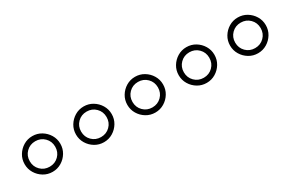

<svg xmlns="http://www.w3.org/2000/svg" viewBox="37 -1028 1926 1295"><g transform="rotate(-30 1000.0 -380.0)"><path d="M80 -380Q80 -342 99 -310.5Q118 -279 149.5 -260Q181 -241 219 -241Q257 -241 288.5 -260Q320 -279 339 -310.5Q358 -342 358 -380Q358 -418 339 -449.5Q320 -481 288.5 -500Q257 -519 219 -519Q181 -519 149.5 -500Q118 -481 99 -449.5Q80 -418 80 -380ZM120 -380Q120 -422 148.5 -450.5Q177 -479 219 -479Q261 -479 289.5 -450.5Q318 -422 318 -380Q318 -338 289.5 -309.5Q261 -281 219 -281Q177 -281 148.5 -309.5Q120 -338 120 -380Z M480 -380Q480 -342 499 -310.5Q518 -279 549.5 -260Q581 -241 619 -241Q657 -241 688.5 -260Q720 -279 739 -310.5Q758 -342 758 -380Q758 -418 739 -449.5Q720 -481 688.5 -500Q657 -519 619 -519Q581 -519 549.5 -500Q518 -481 499 -449.5Q480 -418 480 -380ZM520 -380Q520 -422 548.5 -450.5Q577 -479 619 -479Q661 -479 689.5 -450.5Q718 -422 718 -380Q718 -338 689.5 -309.5Q661 -281 619 -281Q577 -281 548.5 -309.5Q520 -338 520 -380Z M880 -380Q880 -342 899 -310.5Q918 -279 949.5 -260Q981 -241 1019 -241Q1057 -241 1088.5 -260Q1120 -279 1139 -310.5Q1158 -342 1158 -380Q1158 -418 1139 -449.5Q1120 -481 1088.5 -500Q1057 -519 1019 -519Q981 -519 949.5 -500Q918 -481 899 -449.5Q880 -418 880 -380ZM920 -380Q920 -422 948.5 -450.5Q977 -479 1019 -479Q1061 -479 1089.5 -450.5Q1118 -422 1118 -380Q1118 -338 1089.5 -309.5Q1061 -281 1019 -281Q977 -281 948.5 -309.5Q920 -338 920 -380Z M1280 -380Q1280 -342 1299 -310.5Q1318 -279 1349.5 -260Q1381 -241 1419 -241Q1457 -241 1488.5 -260Q1520 -279 1539 -310.5Q1558 -342 1558 -380Q1558 -418 1539 -449.5Q1520 -481 1488.5 -500Q1457 -519 1419 -519Q1381 -519 1349.5 -500Q1318 -481 1299 -449.5Q1280 -418 1280 -380ZM1320 -380Q1320 -422 1348.5 -450.5Q1377 -479 1419 -479Q1461 -479 1489.5 -450.5Q1518 -422 1518 -380Q1518 -338 1489.5 -309.5Q1461 -281 1419 -281Q1377 -281 1348.5 -309.5Q1320 -338 1320 -380Z M1680 -380Q1680 -342 1699 -310.5Q1718 -279 1749.5 -260Q1781 -241 1819 -241Q1857 -241 1888.5 -260Q1920 -279 1939 -310.5Q1958 -342 1958 -380Q1958 -418 1939 -449.5Q1920 -481 1888.5 -500Q1857 -519 1819 -519Q1781 -519 1749.5 -500Q1718 -481 1699 -449.5Q1680 -418 1680 -380ZM1720 -380Q1720 -422 1748.5 -450.5Q1777 -479 1819 -479Q1861 -479 1889.5 -450.5Q1918 -422 1918 -380Q1918 -338 1889.5 -309.5Q1861 -281 1819 -281Q1777 -281 1748.5 -309.5Q1720 -338 1720 -380Z"/></g></svg>

Font: text-security-circle
Style: Regular
Weight: 400
Monospace: yes
Foundry: Oskari Noppa
Version: Version 3.000;hotconv 1.0.118;makeotfexe 2.5.65603